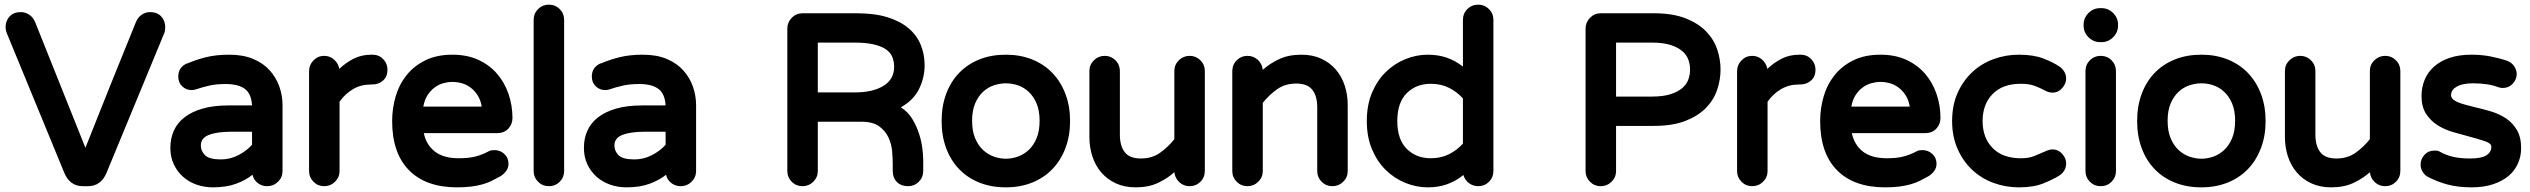

<svg xmlns="http://www.w3.org/2000/svg" viewBox="-20 -775 10873 825"><path d="M4 -657Q4 -686 21.5 -704.5Q39 -723 69 -723Q89 -723 106 -711.5Q123 -700 131 -680L347 -140Q401 -276 454.5 -409.5Q508 -543 564 -680Q572 -700 588.5 -711.5Q605 -723 625 -723Q655 -723 672.5 -704.5Q690 -686 690 -657Q690 -652 689 -645Q688 -638 686 -633L438 -33Q414 25 358 25H336Q280 25 256 -33L9 -633Q4 -646 4 -657Z M712 -140Q712 -180 727 -213.5Q742 -247 773 -271Q804 -295 851 -308.5Q898 -322 962 -322H1063Q1060 -373 1031.5 -393.5Q1003 -414 949 -414Q909 -414 878.5 -407Q848 -400 822 -391Q813 -388 803 -388Q780 -388 763 -404Q746 -420 746 -446Q746 -486 784 -503V-502Q821 -518 864.5 -529Q908 -540 965 -540Q1025 -540 1068.5 -521.5Q1112 -503 1139.5 -472Q1167 -441 1180.5 -402.5Q1194 -364 1194 -323V-40Q1194 -13 1174.5 6Q1155 25 1128 25Q1105 25 1087.5 11.5Q1070 -2 1065 -24Q1036 -1 994.5 14.5Q953 30 895 30Q858 30 825 18.5Q792 7 767 -15Q742 -37 727 -68.5Q712 -100 712 -140ZM929 -90Q969 -90 1004.5 -108.5Q1040 -127 1063 -153V-209H974Q913 -209 878 -195.5Q843 -182 843 -150Q843 -126 861 -108Q879 -90 929 -90Z M1373 -535Q1398 -535 1416 -518.5Q1434 -502 1438 -479Q1465 -505 1499 -522.5Q1533 -540 1576 -540H1581Q1608 -540 1626.5 -521Q1645 -502 1645 -475Q1645 -446 1626 -429Q1607 -412 1579 -412H1574Q1531 -412 1497 -392Q1463 -372 1439 -338V-40Q1439 -13 1419.5 6Q1400 25 1373 25Q1346 25 1327 6Q1308 -13 1308 -40V-469Q1308 -496 1327 -515.5Q1346 -535 1373 -535Z M1665 -255Q1665 -309 1680 -360.5Q1695 -412 1727 -452Q1759 -492 1808 -516Q1857 -540 1924 -540Q1987 -540 2035 -518Q2083 -496 2115.5 -458.5Q2148 -421 2165 -371.5Q2182 -322 2182 -268Q2182 -241 2164 -222Q2146 -203 2116 -203H1801Q1812 -152 1849 -123.5Q1886 -95 1952 -95Q1994 -95 2023 -102.5Q2052 -110 2078 -124Q2085 -128 2091 -129Q2097 -130 2105 -130Q2129 -130 2147 -113.5Q2165 -97 2165 -71Q2165 -53 2154 -39Q2143 -25 2129 -17Q2111 -7 2093 2Q2075 11 2053.5 17Q2032 23 2005.5 26.5Q1979 30 1944 30Q1810 30 1737.5 -43.5Q1665 -117 1665 -255ZM2050 -317Q2045 -346 2032 -366Q2019 -386 2001.5 -399Q1984 -412 1964 -417.5Q1944 -423 1924 -423Q1905 -423 1885 -417.5Q1865 -412 1847.5 -399Q1830 -386 1817 -366Q1804 -346 1799 -317Z M2273 -689Q2273 -717 2292 -736Q2311 -755 2338 -755Q2366 -755 2385 -736Q2404 -717 2404 -689V-40Q2404 -13 2385 6Q2366 25 2338 25Q2311 25 2292 6Q2273 -13 2273 -40Z M2489 -140Q2489 -180 2504 -213.5Q2519 -247 2550 -271Q2581 -295 2628 -308.5Q2675 -322 2739 -322H2840Q2837 -373 2808.5 -393.5Q2780 -414 2726 -414Q2686 -414 2655.5 -407Q2625 -400 2599 -391Q2590 -388 2580 -388Q2557 -388 2540 -404Q2523 -420 2523 -446Q2523 -486 2561 -503V-502Q2598 -518 2641.5 -529Q2685 -540 2742 -540Q2802 -540 2845.5 -521.5Q2889 -503 2916.5 -472Q2944 -441 2957.5 -402.5Q2971 -364 2971 -323V-40Q2971 -13 2951.5 6Q2932 25 2905 25Q2882 25 2864.5 11.5Q2847 -2 2842 -24Q2813 -1 2771.5 14.5Q2730 30 2672 30Q2635 30 2602 18.5Q2569 7 2544 -15Q2519 -37 2504 -68.5Q2489 -100 2489 -140ZM2706 -90Q2746 -90 2781.5 -108.5Q2817 -127 2840 -153V-209H2751Q2690 -209 2655 -195.5Q2620 -182 2620 -150Q2620 -126 2638 -108Q2656 -90 2706 -90Z M3363 -652Q3363 -679 3382 -698.5Q3401 -718 3428 -718H3661Q3738 -718 3793 -701Q3848 -684 3883.5 -654Q3919 -624 3936 -583Q3953 -542 3953 -495Q3953 -441 3929 -392.5Q3905 -344 3851 -314Q3882 -294 3900.5 -263Q3919 -232 3929.5 -199Q3940 -166 3943.5 -135.5Q3947 -105 3947 -86V-40Q3947 -13 3928 6Q3909 25 3882 25Q3852 25 3834 7Q3816 -11 3816 -40V-70Q3816 -93 3813.5 -124Q3811 -155 3798 -183.5Q3785 -212 3758 -232Q3731 -252 3681 -252H3494V-40Q3494 -13 3474.5 6Q3455 25 3428 25Q3401 25 3382 6Q3363 -13 3363 -40ZM3655 -378Q3730 -378 3776 -406Q3822 -434 3822 -488Q3822 -511 3814 -530.5Q3806 -550 3786 -563.5Q3766 -577 3733 -584.5Q3700 -592 3650 -592H3494V-378Z M4302 -540Q4364 -540 4415 -519.5Q4466 -499 4502 -461.5Q4538 -424 4558 -371.5Q4578 -319 4578 -255Q4578 -191 4558 -138.5Q4538 -86 4502 -48.5Q4466 -11 4415 9.5Q4364 30 4302 30Q4239 30 4188 9.5Q4137 -11 4101 -48.5Q4065 -86 4045.5 -138.5Q4026 -191 4026 -255Q4026 -319 4045.5 -371.5Q4065 -424 4101 -461.5Q4137 -499 4188 -519.5Q4239 -540 4302 -540ZM4157 -256Q4157 -212 4170 -181Q4183 -150 4204 -130.5Q4225 -111 4251 -102Q4277 -93 4302 -93Q4328 -93 4353.5 -102Q4379 -111 4400 -130.5Q4421 -150 4434 -181Q4447 -212 4447 -256Q4447 -300 4434 -330.5Q4421 -361 4400 -380.5Q4379 -400 4353.5 -408.5Q4328 -417 4302 -417Q4277 -417 4251 -408.5Q4225 -400 4204 -380.5Q4183 -361 4170 -330.5Q4157 -300 4157 -256Z M4661 -470Q4661 -497 4680.5 -516Q4700 -535 4727 -535Q4754 -535 4773 -516Q4792 -497 4792 -470V-196Q4792 -148 4813 -121Q4834 -94 4882 -94Q4930 -94 4964.5 -118.5Q4999 -143 5026 -177V-470Q5026 -497 5045.5 -516Q5065 -535 5092 -535Q5119 -535 5138 -516Q5157 -497 5157 -470V-41Q5157 -13 5138 6Q5119 25 5092 25Q5066 25 5047.5 8Q5029 -9 5026 -35Q4996 -8 4955.5 11Q4915 30 4860 30Q4812 30 4775 13Q4738 -4 4712.5 -33.5Q4687 -63 4674 -102.5Q4661 -142 4661 -186Z M5275 -40V-469Q5275 -497 5294 -516Q5313 -535 5340 -535Q5366 -535 5384.5 -518Q5403 -501 5406 -475Q5436 -502 5476.5 -521Q5517 -540 5572 -540Q5620 -540 5657 -523Q5694 -506 5719.5 -476.5Q5745 -447 5758 -407.5Q5771 -368 5771 -324V-40Q5771 -13 5751.5 6Q5732 25 5705 25Q5678 25 5659 6Q5640 -13 5640 -40V-314Q5640 -362 5619 -389Q5598 -416 5550 -416Q5502 -416 5467.5 -391.5Q5433 -367 5406 -333V-40Q5406 -13 5386.5 6Q5367 25 5340 25Q5313 25 5294 6Q5275 -13 5275 -40Z M5853 -255Q5853 -324 5875.5 -377Q5898 -430 5935 -466Q5972 -502 6019 -521Q6066 -540 6115 -540Q6160 -540 6197 -527Q6234 -514 6266 -489V-689Q6266 -717 6285 -736Q6304 -755 6332 -755Q6359 -755 6378 -736Q6397 -717 6397 -689V-40Q6397 -13 6378 6Q6359 25 6332 25Q6309 25 6291.5 11.5Q6274 -2 6268 -23Q6236 3 6198.5 16.5Q6161 30 6115 30Q6066 30 6019 11Q5972 -8 5935 -44Q5898 -80 5875.5 -133Q5853 -186 5853 -255ZM5984 -255Q5984 -176 6024.5 -135.5Q6065 -95 6128 -95Q6171 -95 6205.5 -112Q6240 -129 6266 -158V-352Q6240 -381 6205.5 -398Q6171 -415 6128 -415Q6065 -415 6024.5 -374.5Q5984 -334 5984 -255Z M6793 -40V-652Q6793 -679 6812 -698.5Q6831 -718 6858 -718H7086Q7167 -718 7222 -696.5Q7277 -675 7310.5 -640.5Q7344 -606 7358.5 -563Q7373 -520 7373 -476Q7373 -433 7358.5 -389.5Q7344 -346 7310.5 -311.5Q7277 -277 7222 -255.5Q7167 -234 7086 -234H6924V-40Q6924 -13 6904.5 6Q6885 25 6858 25Q6831 25 6812 6Q6793 -13 6793 -40ZM6924 -360H7077Q7127 -360 7159 -370.5Q7191 -381 7209.5 -397.5Q7228 -414 7235 -434.5Q7242 -455 7242 -476Q7242 -497 7235 -517.5Q7228 -538 7209.5 -554.5Q7191 -571 7159 -581.5Q7127 -592 7077 -592H6924Z M7509 -535Q7534 -535 7552 -518.5Q7570 -502 7574 -479Q7601 -505 7635 -522.5Q7669 -540 7712 -540H7717Q7744 -540 7762.5 -521Q7781 -502 7781 -475Q7781 -446 7762 -429Q7743 -412 7715 -412H7710Q7667 -412 7633 -392Q7599 -372 7575 -338V-40Q7575 -13 7555.5 6Q7536 25 7509 25Q7482 25 7463 6Q7444 -13 7444 -40V-469Q7444 -496 7463 -515.5Q7482 -535 7509 -535Z M7801 -255Q7801 -309 7816 -360.5Q7831 -412 7863 -452Q7895 -492 7944 -516Q7993 -540 8060 -540Q8123 -540 8171 -518Q8219 -496 8251.5 -458.5Q8284 -421 8301 -371.5Q8318 -322 8318 -268Q8318 -241 8300 -222Q8282 -203 8252 -203H7937Q7948 -152 7985 -123.5Q8022 -95 8088 -95Q8130 -95 8159 -102.5Q8188 -110 8214 -124Q8221 -128 8227 -129Q8233 -130 8241 -130Q8265 -130 8283 -113.5Q8301 -97 8301 -71Q8301 -53 8290 -39Q8279 -25 8265 -17Q8247 -7 8229 2Q8211 11 8189.5 17Q8168 23 8141.5 26.5Q8115 30 8080 30Q7946 30 7873.5 -43.5Q7801 -117 7801 -255ZM8186 -317Q8181 -346 8168 -366Q8155 -386 8137.5 -399Q8120 -412 8100 -417.5Q8080 -423 8060 -423Q8041 -423 8021 -417.5Q8001 -412 7983.5 -399Q7966 -386 7953 -366Q7940 -346 7935 -317Z M8368 -255Q8368 -323 8391.5 -375.5Q8415 -428 8454.5 -465Q8494 -502 8546 -521Q8598 -540 8655 -540Q8718 -540 8760.5 -523.5Q8803 -507 8829 -489Q8842 -480 8850 -467Q8858 -454 8858 -437Q8858 -416 8841 -396.5Q8824 -377 8800 -377Q8784 -377 8769 -385Q8745 -398 8721.5 -406.5Q8698 -415 8663 -415Q8585 -415 8542 -371Q8499 -327 8499 -255Q8499 -183 8542 -139Q8585 -95 8663 -95Q8698 -95 8721 -104.5Q8744 -114 8769 -125Q8787 -133 8800 -133Q8824 -133 8841 -114Q8858 -95 8858 -73Q8858 -56 8850 -42.5Q8842 -29 8829 -21Q8802 -4 8760 13Q8718 30 8655 30Q8598 30 8546 11Q8494 -8 8454.5 -45Q8415 -82 8391.5 -135Q8368 -188 8368 -255Z M8941 -469Q8941 -497 8960 -516Q8979 -535 9006 -535Q9034 -535 9053 -516Q9072 -497 9072 -469V-40Q9072 -13 9053 6Q9034 25 9006 25Q8979 25 8960 6Q8941 -13 8941 -40ZM8933 -665V-669Q8933 -698 8954 -719Q8975 -740 9004 -740H9010Q9039 -740 9060 -719Q9081 -698 9081 -669V-665Q9081 -636 9060 -615Q9039 -594 9010 -594H9004Q8975 -594 8954 -615Q8933 -636 8933 -665Z M9439 -540Q9501 -540 9552 -519.5Q9603 -499 9639 -461.5Q9675 -424 9695 -371.5Q9715 -319 9715 -255Q9715 -191 9695 -138.5Q9675 -86 9639 -48.5Q9603 -11 9552 9.5Q9501 30 9439 30Q9376 30 9325 9.5Q9274 -11 9238 -48.5Q9202 -86 9182.5 -138.5Q9163 -191 9163 -255Q9163 -319 9182.5 -371.5Q9202 -424 9238 -461.5Q9274 -499 9325 -519.5Q9376 -540 9439 -540ZM9294 -256Q9294 -212 9307 -181Q9320 -150 9341 -130.5Q9362 -111 9388 -102Q9414 -93 9439 -93Q9465 -93 9490.5 -102Q9516 -111 9537 -130.5Q9558 -150 9571 -181Q9584 -212 9584 -256Q9584 -300 9571 -330.5Q9558 -361 9537 -380.5Q9516 -400 9490.5 -408.5Q9465 -417 9439 -417Q9414 -417 9388 -408.5Q9362 -400 9341 -380.5Q9320 -361 9307 -330.5Q9294 -300 9294 -256Z M9798 -470Q9798 -497 9817.5 -516Q9837 -535 9864 -535Q9891 -535 9910 -516Q9929 -497 9929 -470V-196Q9929 -148 9950 -121Q9971 -94 10019 -94Q10067 -94 10101.5 -118.5Q10136 -143 10163 -177V-470Q10163 -497 10182.5 -516Q10202 -535 10229 -535Q10256 -535 10275 -516Q10294 -497 10294 -470V-41Q10294 -13 10275 6Q10256 25 10229 25Q10203 25 10184.5 8Q10166 -9 10163 -35Q10133 -8 10092.5 11Q10052 30 9997 30Q9949 30 9912 13Q9875 -4 9849.5 -33.5Q9824 -63 9811 -102.5Q9798 -142 9798 -186Z M10381 -68Q10381 -91 10397.5 -109.5Q10414 -128 10440 -128Q10447 -128 10452.5 -127.5Q10458 -127 10466 -122Q10491 -108 10521.5 -101Q10552 -94 10594 -94Q10642 -94 10663.5 -107.5Q10685 -121 10685 -145Q10685 -159 10657 -168.5Q10629 -178 10591 -188Q10557 -197 10520.5 -207.5Q10484 -218 10454 -237Q10424 -256 10404.5 -286Q10385 -316 10385 -362Q10385 -400 10398.5 -432.5Q10412 -465 10439 -489Q10466 -513 10506 -526.5Q10546 -540 10600 -540Q10643 -540 10681.5 -532.5Q10720 -525 10752 -514Q10772 -507 10783 -490.5Q10794 -474 10794 -457Q10794 -434 10777 -415.5Q10760 -397 10734 -397Q10724 -397 10716 -400Q10672 -417 10607 -417Q10561 -417 10536.5 -403Q10512 -389 10512 -367Q10512 -356 10520 -348.5Q10528 -341 10541.5 -335.5Q10555 -330 10573.5 -325Q10592 -320 10612 -315Q10647 -307 10682.5 -296.5Q10718 -286 10747 -267Q10776 -248 10794.5 -217Q10813 -186 10813 -138Q10813 -104 10799.5 -73Q10786 -42 10759.5 -19.5Q10733 3 10693 16.5Q10653 30 10600 30Q10542 30 10495.5 17.5Q10449 5 10407 -18Q10396 -26 10388.5 -39Q10381 -52 10381 -68Z"/></svg>

Font: Varela Round Precious
Style: Bold
Weight: 700
Version: Version 1.000